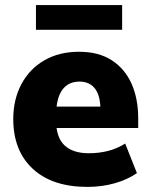

<svg xmlns="http://www.w3.org/2000/svg" viewBox="-20 -722 592 753"><path d="M323 11Q185 11 108.5 -60Q32 -131 32 -255Q32 -332 64 -392Q96 -452 154 -485.5Q212 -519 290 -519Q367 -519 418.5 -485.5Q470 -452 496 -393.5Q522 -335 522 -258V-220H181V-304H391L374 -290Q374 -347 352.5 -374.5Q331 -402 292 -402Q247 -402 223.5 -368.5Q200 -335 200 -268V-250Q200 -183 233 -152Q266 -121 328 -121Q368 -121 403.5 -130Q439 -139 471 -159L517 -43Q479 -17 429 -3Q379 11 323 11ZM121 -605V-702H459V-605Z"/></svg>

Font: Mulish ExtraLight Black
Style: Regular
Weight: 900
Version: Version 3.603